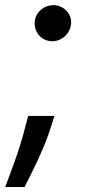

<svg xmlns="http://www.w3.org/2000/svg" viewBox="-31 -551 338 748"><path d="M168.7 -60.7 181.1 -99.4H78.8L68.2 -59.7C44.7 36.9 5 133.9 -10.7 177.6H64.6C88.4 131 143.5 24.5 168.7 -60.7ZM104 -461.3C103.3 -421.9 132.8 -390.3 172.9 -390.3C210.9 -390.3 244.3 -421.9 246.1 -461.3C247.9 -499.3 215.6 -530.9 177.2 -530.9C138.5 -530.9 104.4 -500.7 104 -461.3Z"/></svg>

Font: Magic Ui Pro Medium
Style: Italic
Weight: 500
Italic angle: -9.39999°
Designer: Stefan Endress, Andreas Faust
Version: Version 1.000;FEAKit 1.0